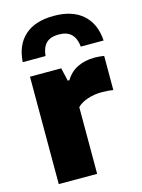

<svg xmlns="http://www.w3.org/2000/svg" viewBox="-121 -878 699 947"><g transform="rotate(-15 228.0 -404.0)"><path d="M58.5 -548.5H218L233.5 -481.5H242Q264.5 -519.5 302.5 -538.2Q340.5 -557 390 -557Q411.5 -557 438.5 -553V-378.5Q414 -383 378 -383Q342.5 -383 308.2 -371.8Q274 -360.5 254.5 -340.5V0H58.5ZM249 -808Q343.5 -808 396.8 -760.8Q450 -713.5 455.5 -627H339Q335 -669.5 313 -691.2Q291 -713 249 -713Q206 -713 184.5 -691.5Q163 -670 159 -627H42.5Q48 -714 100.8 -761Q153.5 -808 249 -808Z"/></g></svg>

Font: Encode Sans Semi Expanded ExBd
Style: Regular
Weight: 800
Width: 6
Designer: Multiple Designers
Foundry: Impallari Type
Version: Version 2.000